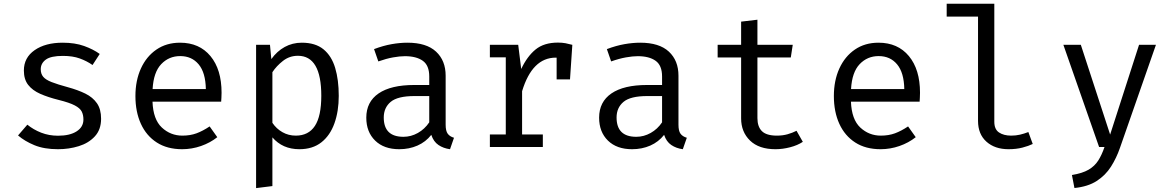

<svg xmlns="http://www.w3.org/2000/svg" viewBox="-20 -777 6194 1015"><path d="M286.7 -59.5Q349.2 -59.5 385.1 -82.6Q421 -105.6 421 -145.1Q421 -169.2 412.1 -187.2Q403.1 -205.1 375.4 -219.7Q347.7 -234.4 290.3 -248.7Q234.4 -262.6 193.1 -280.8Q151.8 -299 129 -328.2Q106.2 -357.4 106.2 -404.1Q106.2 -472.3 163.1 -511.8Q220 -551.3 311.3 -551.3Q376.4 -551.3 424.9 -533.8Q473.3 -516.4 507.2 -491.8L469.2 -433.3Q439 -454.4 401.8 -467.9Q364.6 -481.5 312.3 -481.5Q248.7 -481.5 222.1 -461.8Q195.4 -442.1 195.4 -410.8Q195.4 -386.7 208.5 -371Q221.5 -355.4 252.8 -343.1Q284.1 -330.8 339 -315.9Q391.8 -301.5 431.3 -282.1Q470.8 -262.6 492.6 -231Q514.4 -199.5 514.4 -149.2Q514.4 -91.8 481.5 -56.2Q448.7 -20.5 396.7 -4.4Q344.6 11.8 286.7 11.8Q213.3 11.8 161.8 -9.5Q110.3 -30.8 75.4 -61L124.6 -117.9Q156.4 -91.8 197.7 -75.6Q239 -59.5 286.7 -59.5Z M786.2 -239.5Q789.7 -145.6 835.6 -102.8Q881.5 -60 944.1 -60Q985.6 -60 1019 -72.3Q1052.3 -84.6 1088.2 -108.7L1128.7 -51.8Q1091.3 -22.1 1042.6 -5.1Q993.8 11.8 943.1 11.8Q864.1 11.8 809 -23.6Q753.8 -59 724.9 -122.3Q695.9 -185.6 695.9 -269.2Q695.9 -351.3 724.9 -414.9Q753.8 -478.5 806.9 -514.9Q860 -551.3 931.8 -551.3Q1033.8 -551.3 1092.6 -480.5Q1151.3 -409.7 1151.3 -286.7Q1151.3 -272.8 1150.5 -260.5Q1149.7 -248.2 1149.2 -239.5ZM932.8 -480.5Q872.8 -480.5 832.3 -437.9Q791.8 -395.4 786.7 -306.2H1068.2Q1066.7 -392.8 1030.3 -436.7Q993.8 -480.5 932.8 -480.5Z M1575.4 -551.3Q1647.2 -551.3 1690 -516.4Q1732.8 -481.5 1751.8 -418.2Q1770.8 -354.9 1770.8 -270.3Q1770.8 -188.7 1747.9 -124.9Q1725.1 -61 1679 -24.6Q1632.8 11.8 1562.6 11.8Q1473.8 11.8 1420 -50.8V206.7L1333.8 217.4V-540H1407.2L1414.4 -464.6Q1444.1 -506.2 1485.1 -528.7Q1526.2 -551.3 1575.4 -551.3ZM1554.9 -482.1Q1510.3 -482.1 1475.9 -455.1Q1441.5 -428.2 1420 -395.4V-127.7Q1441 -96.4 1473.1 -78.2Q1505.1 -60 1543.6 -60Q1610.8 -60 1644.6 -111.3Q1678.5 -162.6 1678.5 -270.8Q1678.5 -482.1 1554.9 -482.1Z M2335.9 -117.9Q2335.9 -85.1 2346.7 -70.3Q2357.4 -55.4 2380 -48.7L2359 11.8Q2324.1 7.2 2297.9 -10.5Q2271.8 -28.2 2260 -64.1Q2230.8 -26.7 2186.9 -7.4Q2143.1 11.8 2090.8 11.8Q2009.7 11.8 1963.1 -33.8Q1916.4 -79.5 1916.4 -154.9Q1916.4 -238.5 1981.5 -283.1Q2046.7 -327.7 2169.7 -327.7H2249.2V-372.8Q2249.2 -431.3 2215.1 -455.6Q2181 -480 2120.5 -480Q2093.8 -480 2057.9 -473.6Q2022.1 -467.2 1980 -452.3L1957.4 -517.4Q2006.7 -535.9 2050.5 -543.6Q2094.4 -551.3 2133.8 -551.3Q2234.4 -551.3 2285.1 -504.1Q2335.9 -456.9 2335.9 -376.9ZM2112.8 -53.8Q2152.8 -53.8 2189 -74.1Q2225.1 -94.4 2249.2 -130.3V-269.2H2171.3Q2082.1 -269.2 2045.4 -238.5Q2008.7 -207.7 2008.7 -155.9Q2008.7 -53.8 2112.8 -53.8Z M2569.7 0V-66.2H2653.8V-473.8H2569.7V-540H2719.5L2735.4 -412.3Q2766.7 -479 2811.3 -515.4Q2855.9 -551.8 2929.2 -551.8Q2951.8 -551.8 2969.5 -548.5Q2987.2 -545.1 3005.6 -540L2993.3 -357.4H2922.6V-472.3Q2920.5 -472.3 2917.9 -472.3Q2793.8 -472.3 2740 -294.9V-66.2H2849.7V0Z M3566.7 -117.9Q3566.7 -85.1 3577.4 -70.3Q3588.2 -55.4 3610.8 -48.7L3589.7 11.8Q3554.9 7.2 3528.7 -10.5Q3502.6 -28.2 3490.8 -64.1Q3461.5 -26.7 3417.7 -7.4Q3373.8 11.8 3321.5 11.8Q3240.5 11.8 3193.8 -33.8Q3147.2 -79.5 3147.2 -154.9Q3147.2 -238.5 3212.3 -283.1Q3277.4 -327.7 3400.5 -327.7H3480V-372.8Q3480 -431.3 3445.9 -455.6Q3411.8 -480 3351.3 -480Q3324.6 -480 3288.7 -473.6Q3252.8 -467.2 3210.8 -452.3L3188.2 -517.4Q3237.4 -535.9 3281.3 -543.6Q3325.1 -551.3 3364.6 -551.3Q3465.1 -551.3 3515.9 -504.1Q3566.7 -456.9 3566.7 -376.9ZM3343.6 -53.8Q3383.6 -53.8 3419.7 -74.1Q3455.9 -94.4 3480 -130.3V-269.2H3402.1Q3312.8 -269.2 3276.2 -238.5Q3239.5 -207.7 3239.5 -155.9Q3239.5 -53.8 3343.6 -53.8Z M4224.1 -27.2Q4196.4 -8.7 4156.9 1.5Q4117.4 11.8 4079.5 11.8Q3992.3 11.8 3945.1 -33.8Q3897.9 -79.5 3897.9 -151.3V-473.3H3773.8V-540H3897.9V-662.6L3984.1 -672.8V-540H4170.8L4160.5 -473.3H3984.1V-152.3Q3984.1 -107.2 4007.9 -83.6Q4031.8 -60 4087.2 -60Q4117.4 -60 4143.1 -67.2Q4168.7 -74.4 4190.8 -85.6Z M4478.5 -239.5Q4482.1 -145.6 4527.9 -102.8Q4573.8 -60 4636.4 -60Q4677.9 -60 4711.3 -72.3Q4744.6 -84.6 4780.5 -108.7L4821 -51.8Q4783.6 -22.1 4734.9 -5.1Q4686.2 11.8 4635.4 11.8Q4556.4 11.8 4501.3 -23.6Q4446.2 -59 4417.2 -122.3Q4388.2 -185.6 4388.2 -269.2Q4388.2 -351.3 4417.2 -414.9Q4446.2 -478.5 4499.2 -514.9Q4552.3 -551.3 4624.1 -551.3Q4726.2 -551.3 4784.9 -480.5Q4843.6 -409.7 4843.6 -286.7Q4843.6 -272.8 4842.8 -260.5Q4842.1 -248.2 4841.5 -239.5ZM4625.1 -480.5Q4565.1 -480.5 4524.6 -437.9Q4484.1 -395.4 4479 -306.2H4760.5Q4759 -392.8 4722.6 -436.7Q4686.2 -480.5 4625.1 -480.5Z M5236.4 -757.4V-133.3Q5236.4 -93.3 5261.3 -76.7Q5286.2 -60 5325.6 -60Q5349.7 -60 5372.1 -65.1Q5394.4 -70.3 5416.4 -79L5439.5 -15.9Q5417.4 -5.1 5384.9 3.3Q5352.3 11.8 5311.3 11.8Q5239.5 11.8 5194.9 -27.9Q5150.3 -67.7 5150.3 -137.9V-689.2H4984.6V-757.4Z M6090.8 -540 5901 3.6Q5882.1 58.5 5853.1 104.1Q5824.1 149.7 5777.7 179.7Q5731.3 209.7 5660 216.9L5646.7 148.2Q5702.6 139 5734.9 120Q5767.2 101 5785.9 71.5Q5804.6 42.1 5819 0H5790.3L5601.5 -540H5693.8L5848.7 -65.6L6001.5 -540Z"/></svg>

Font: FiraCode Nerd Font
Style: Regular
Weight: 400
Designer: Carrois Corporate, Edenspiekermann AG, Nikita Prokopov
Foundry: Carrois Corporate, Edenspiekermann AG, Nikita Prokopov
Version: Version 6.002;Nerd Fonts 2.2.2